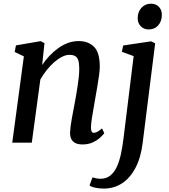

<svg xmlns="http://www.w3.org/2000/svg" viewBox="-20 -792 938 1066"><path d="M214 -431Q232.5 -458.5 255.2 -482.5Q278 -506.5 304 -525Q330 -543.5 358.2 -553.8Q386.5 -564 416.5 -564Q470 -564 502 -532.2Q534 -500.5 534 -421.5Q534 -401.5 529.5 -370.5Q525 -339.5 519.5 -306.5Q514 -273.5 509 -246Q505 -220.5 499.5 -191.5Q494 -162.5 490 -135Q486 -107.5 485 -86Q485 -69 489 -61.8Q493 -54.5 500 -54.5Q509.5 -54.5 520.2 -60.2Q531 -66 546.5 -79L559 -52.5Q554.5 -45.5 538.5 -30.2Q522.5 -15 497.2 -2.5Q472 10 438.5 10Q412.5 10 397 1.5Q381.5 -7 375 -22Q368.5 -37 369 -57Q369.5 -71 372 -90.5Q374.5 -110 378.5 -132Q382.5 -154 386.8 -176.8Q391 -199.5 395 -220.5Q399 -242 403.2 -266.2Q407.5 -290.5 411.2 -315.8Q415 -341 417.5 -365.2Q420 -389.5 420 -410.5Q420 -441 414.5 -457.5Q409 -474 397 -480.8Q385 -487.5 365 -487.5Q346 -487.5 324.2 -476.5Q302.5 -465.5 280.8 -446.5Q259 -427.5 239.2 -402.8Q219.5 -378 204 -350.5L156.5 0H48L112.5 -479L61.5 -503.5L68.5 -540L205.5 -563.5L227 -552.5ZM772 2Q762 83.5 732.2 140Q702.5 196.5 657.5 225.8Q612.5 255 556.5 255Q531 255 508.8 250.2Q486.5 245.5 477 237.5L493.5 193Q500.5 195.5 513.8 198Q527 200.5 537.5 200.5Q570 200.5 592.2 182.8Q614.5 165 628.8 133.8Q643 102.5 651.8 61.5Q660.5 20.5 666 -26L722 -480.5L656.5 -504.5L664 -539.5L819 -562.5L841.5 -551.5ZM804.5 -628.5Q778.5 -628.5 761 -646.8Q743.5 -665 744.5 -693Q745 -727 765.8 -749.2Q786.5 -771.5 818.5 -771.5Q846 -771.5 862.5 -753.8Q879 -736 878.5 -709.5Q878.5 -674 858.5 -651.2Q838.5 -628.5 804.5 -628.5Z"/></svg>

Font: Merriweather 28pt Medium
Style: Italic
Weight: 500
Italic angle: -7.8°
Version: Version 2.101